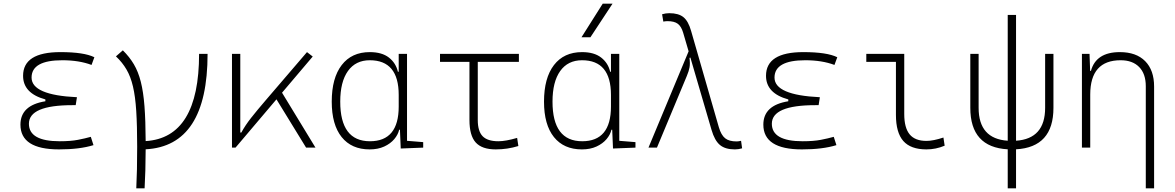

<svg xmlns="http://www.w3.org/2000/svg" viewBox="-20 -815 6485 1060"><path d="M305.7 9.8Q92.8 9.8 92.8 -127Q92.8 -233.9 230.5 -255.9V-266.1Q107.4 -299.8 107.4 -396.5Q107.4 -527.3 313.5 -527.3Q443.8 -527.3 501 -499L485.4 -456.5Q416.5 -482.4 324.2 -482.4Q154.3 -482.4 154.3 -386.7Q154.3 -290 404.8 -278.3L397.9 -234.4H379.9Q139.6 -234.4 139.6 -131.8Q139.6 -35.2 309.6 -35.2Q370.1 -35.2 410.2 -43Q450.2 -50.8 481.4 -59.6L496.1 -13.7Q419.9 9.8 305.7 9.8Z M732.4 224.6Q734.9 176.8 736.1 119.4Q737.3 62 737.3 -4.9Q737.3 -121.1 732.2 -201.7Q727.1 -282.2 714.1 -337.4Q701.2 -392.6 678.2 -431.6Q655.3 -470.7 620.1 -503.9L658.2 -537.1Q694.8 -501 719 -460.2Q743.2 -419.4 757.3 -363.8Q771.5 -308.1 777.6 -228.8Q783.7 -149.4 784.2 -36.1Q1079.1 -54.2 1079.1 -517.6H1126Q1126 -8.8 784.2 9.3Q783.7 133.8 778.3 224.6Z M1260.7 0V-517.6H1306.6V-83.5H1312.5Q1333.5 -122.6 1366.9 -165Q1400.4 -207.5 1449.2 -264.2L1674.8 -527.3L1706.5 -502.9L1537.1 -303.2L1721.7 0H1669.9L1506.3 -266.6L1280.3 0Z M2020.5 9.8Q1920.9 9.8 1866.2 -58.3Q1811.5 -126.5 1811.5 -253.9Q1811.5 -384.3 1866.5 -455.8Q1921.4 -527.3 2021.5 -527.3Q2088.4 -527.3 2127 -497.3Q2165.5 -467.3 2176.8 -418.9H2181.2V-517.6H2227.1V-37.6L2316.4 -30.3V0L2192.4 4.9L2188 -98.6H2183.6Q2177.7 -71.8 2156.7 -46.9Q2135.7 -22 2101.3 -6.1Q2066.9 9.8 2020.5 9.8ZM2181.2 -226.6V-291Q2181.2 -482.4 2021.5 -482.4Q1943.4 -482.4 1900.9 -422.9Q1858.4 -363.3 1858.4 -253.9Q1858.4 -35.2 2022.5 -35.2Q2181.2 -35.2 2181.2 -226.6Z M2716.8 9.8Q2640.6 9.8 2606.2 -28.6Q2571.8 -66.9 2571.8 -152.3V-473.6H2409.2V-517.6H2844.7V-473.6H2617.7V-152.3Q2617.7 -90.8 2644.5 -63Q2671.4 -35.2 2731.4 -35.2Q2772 -35.2 2835 -53.7L2841.8 -8.8Q2781.2 9.8 2716.8 9.8Z M3192.4 9.8Q3092.8 9.8 3038.1 -58.3Q2983.4 -126.5 2983.4 -253.9Q2983.4 -384.3 3038.3 -455.8Q3093.3 -527.3 3193.4 -527.3Q3260.3 -527.3 3298.8 -497.3Q3337.4 -467.3 3348.6 -418.9H3353V-517.6H3398.9V-37.6L3488.3 -30.3V0L3364.3 4.9L3359.9 -98.6H3355.5Q3349.6 -71.8 3328.6 -46.9Q3307.6 -22 3273.2 -6.1Q3238.8 9.8 3192.4 9.8ZM3353 -226.6V-291Q3353 -482.4 3193.4 -482.4Q3115.2 -482.4 3072.8 -422.9Q3030.3 -363.3 3030.3 -253.9Q3030.3 -35.2 3194.3 -35.2Q3353 -35.2 3353 -226.6ZM3190.4 -609.4 3307.6 -794.9H3361.8L3239.7 -609.4Z M4037.1 9.8Q3983.9 9.8 3954.6 -14.6Q3925.3 -39.1 3908.2 -98.1L3791.5 -497.1L3786.6 -495.6Q3790.5 -464.8 3786.9 -443.6Q3783.2 -422.4 3772 -396L3606.9 0H3560.1L3781.7 -531.7L3751.5 -634.8Q3741.2 -669.4 3721.9 -683.8Q3702.6 -698.2 3665.5 -698.2Q3653.8 -698.2 3642.1 -695.8L3635.3 -736.3Q3655.3 -742.2 3675.3 -742.2Q3726.1 -742.2 3753.2 -720.2Q3780.3 -698.2 3795.4 -644.5L3948.7 -112.3Q3961.4 -69.3 3983.2 -51.8Q4004.9 -34.2 4046.9 -34.2Q4056.2 -34.2 4071.3 -37.6L4077.1 3.9Q4057.1 9.8 4037.1 9.8Z M4407.2 9.8Q4194.3 9.8 4194.3 -127Q4194.3 -233.9 4332 -255.9V-266.1Q4209 -299.8 4209 -396.5Q4209 -527.3 4415 -527.3Q4545.4 -527.3 4602.5 -499L4586.9 -456.5Q4518.1 -482.4 4425.8 -482.4Q4255.9 -482.4 4255.9 -386.7Q4255.9 -290 4506.3 -278.3L4499.5 -234.4H4481.4Q4241.2 -234.4 4241.2 -131.8Q4241.2 -35.2 4411.1 -35.2Q4471.7 -35.2 4511.7 -43Q4551.8 -50.8 4583 -59.6L4597.7 -13.7Q4521.5 9.8 4407.2 9.8Z M5094.7 9.8Q5007.8 9.8 4967 -36.6Q4926.3 -83 4926.3 -180.7V-473.6H4762.7V-517.6H4972.2V-185.5Q4972.2 -109.4 5002 -73.2Q5031.7 -37.1 5094.7 -37.1Q5132.3 -37.1 5188.5 -55.7L5195.3 -10.7Q5147 9.8 5094.7 9.8Z M5543.5 224.6V9.3Q5336.9 -2 5336.9 -219.7V-517.6H5382.8V-219.7Q5382.8 -48.8 5543.5 -38.1V-732.4H5589.4V-38.1Q5750 -48.8 5750 -219.7V-517.6H5795.9V-219.7Q5795.9 -2 5589.4 9.3V224.6Z M6305.7 224.6V-338.9Q6305.7 -407.7 6269 -445.1Q6232.4 -482.4 6167 -482.4Q5999 -482.4 5999 -293V0H5953.1V-517.6H5995.1L5998.5 -423.8H6002.9Q6031.2 -527.3 6162.6 -527.3Q6252.9 -527.3 6302.2 -477.5Q6351.6 -427.7 6351.6 -336.9V224.6Z"/></svg>

Font: Cascadia Code ExtraLight
Style: Regular
Weight: 200
Monospace: yes
Designer: Aaron Bell
Foundry: Saja Typeworks
Version: Version 2407.024; ttfautohint (v1.8.4)